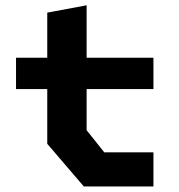

<svg xmlns="http://www.w3.org/2000/svg" viewBox="-20 -686 660 707"><path d="M288.5 0.5H545V-125H364L299 -206.5V-358H545V-473.5H299V-666.5L154 -639.5V-473.5H39V-358H154V-156.5Z"/></svg>

Font: Monaspace Krypton
Style: Bold
Weight: 700
Designer: Riley Cran & the Lettermatic Team
Foundry: Lettermatic
Version: Version 1.200 (Monaspace Krypton)